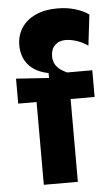

<svg xmlns="http://www.w3.org/2000/svg" viewBox="-52 -746 456 781"><g transform="rotate(-5 176.0 -355.0)"><path d="M95 0V-338H20V-440L154 -431V-451Q114 -459 90 -477.5Q66 -496 55.5 -521Q45 -546 45 -573Q45 -614 65.5 -645Q86 -676 123.5 -693Q161 -710 212 -710Q250 -710 283 -700.5Q316 -691 340 -674L325 -548Q304 -563 279.5 -571Q255 -579 234 -579Q207 -579 190.5 -562.5Q174 -546 174 -518Q174 -498 182.5 -484Q191 -470 203.5 -461.5Q216 -453 229 -447H332V-338H234V0Z"/></g></svg>

Font: Bricolage Grotesque SemiCondensed
Style: Bold
Weight: 700
Width: 4
Designer: Mathieu Triay
Foundry: Atelier Triay
Version: Version 1.001;gftools[0.9.33.dev8+g029e19f]